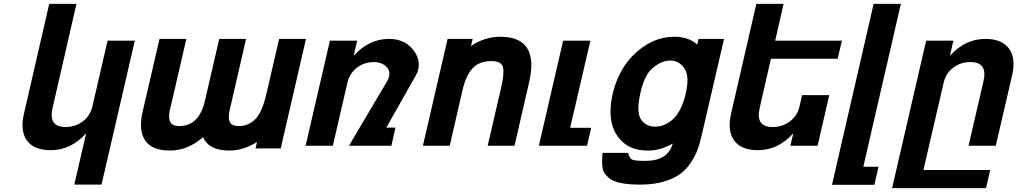

<svg xmlns="http://www.w3.org/2000/svg" viewBox="-20 -749 5230 987"><path d="M317 -96Q367 -96 405.5 -125Q444 -154 455 -202L533 -540H673L502 200H362L423 -64Q345 23 241 23Q154 23 118.5 -26.5Q83 -76 103 -164L233 -729H373L250 -193Q228 -96 317 -96Z M1163 -193Q1151 -148 1160 -124.5Q1169 -101 1208 -101Q1257 -101 1292 -136Q1327 -171 1348 -261L1415 -549H1553L1423 14H1294L1301 -19Q1231 25 1159 25Q1054 25 1024 -44Q945 25 853 25Q762 25 726.5 -26.5Q691 -78 713 -174L800 -549H938L858 -203Q844 -157 852.5 -129Q861 -101 901 -101Q1003 -101 1033 -229L1107 -549H1245Z M1903 -430Q1853 -430 1815 -401Q1777 -372 1766 -324L1691 0H1551L1676 -540H1816L1798 -462Q1876 -549 1980 -549Q2055 -549 2098 -500Q2143 -449 2130 -392Q2127 -378 2118 -362L1966 -93H2013L1992 0H1774L1971 -333Q1976 -340 1980 -356Q1987 -388 1963 -409Q1939 -430 1903 -430Z M2505 -435Q2443 -435 2408.5 -397Q2374 -359 2357 -283L2292 0H2154L2281 -549H2410L2401 -512Q2470 -560 2552 -560Q2754 -560 2700 -326L2625 0H2487L2555 -293Q2573 -370 2566 -402Q2559 -435 2505 -435Z M3015 -540 2911 -92H3019L2998 0H2750L2875 -540Z M3209 37Q3216 66 3231 72Q3246 78 3297 78Q3414 78 3438 -11Q3376 25 3311 25Q3232 25 3185 -15.5Q3138 -56 3124 -120Q3111 -183 3129 -264Q3168 -433 3300 -517Q3368 -560 3447 -560Q3520 -560 3564 -520L3571 -549H3702L3591 -70Q3581 -29 3576 -10.5Q3571 8 3561.5 31.5Q3552 55 3536 80Q3510 121 3477 145Q3444 169 3394 184Q3342 200 3270 200Q3144 200 3107 163Q3096 152 3092 147.5Q3088 143 3083.5 134Q3079 125 3077 112Q3074 92 3076 60Q3077 48 3077 37ZM3425 -438Q3382 -438 3336 -400Q3293 -365 3272 -271Q3250 -172 3275 -135Q3300 -98 3349 -98Q3397 -98 3439 -136Q3484 -177 3505 -268Q3526 -358 3498 -398Q3470 -438 3425 -438Z M3952 -96Q4002 -96 4040.5 -125Q4079 -154 4090 -202L4103 -260H4243L4183 0H4043L4058 -64Q3980 23 3876 23Q3790 23 3754 -27Q3718 -77 3738 -164L3868 -729H4008L3965 -540H4308L4286 -447H3943L3885 -193Q3863 -96 3952 -96Z M4611 -729 4418 108H4496L4475 201H4257L4471 -729Z M4968 -430Q4918 -430 4880 -401Q4842 -372 4831 -324L4727 125H5070L5049 218H4566L4741 -540H4881L4863 -462Q4941 -549 5045 -549Q5131 -549 5167 -499Q5203 -449 5183 -362L5099 0H4959L5036 -333Q5058 -430 4968 -430Z"/></svg>

Font: Miedinger
Style: Bold-Italic
Weight: 700
Italic angle: -13°
Version: Version 001.000